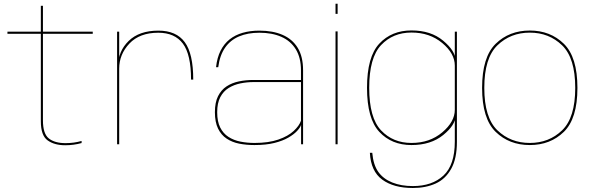

<svg xmlns="http://www.w3.org/2000/svg" viewBox="-20 -756 3116 1006"><path d="M321.5 5Q366.5 5 407.5 -6.5V-17.5Q367.5 -6 323.5 -6Q267 -6 236 -30.5Q205 -55 205 -125.5V-579H466V-590H205V-725.5H194V-590H19V-579H194V-120Q194 -46 229.5 -20.5Q265 5 321.5 5Z M981 -339H992.5Q992.5 -475 948 -535.2Q903.5 -595.5 810 -595.5Q709.5 -595.5 654.2 -541.5Q599 -487.5 599 -411L604.5 -396.5Q604.5 -471 658 -527.8Q711.5 -584.5 809.5 -584.5Q895.5 -584.5 938.2 -527.5Q981 -470.5 981 -339ZM593.5 0H604.5V-440.5V-590H593.5Z M1313 4Q1374 4 1417.8 -7Q1461.5 -18 1490.8 -35Q1520 -52 1536.5 -69.8Q1553 -87.5 1557.5 -101.5V0H1568V-387.5Q1568 -459.5 1540 -505.2Q1512 -551 1460.8 -573.2Q1409.5 -595.5 1339 -595.5Q1291 -595.5 1251.8 -584.2Q1212.5 -573 1183.2 -549.8Q1154 -526.5 1135.8 -490.5Q1117.5 -454.5 1112 -404H1123.5Q1131.5 -466 1159.2 -506Q1187 -546 1232.5 -565.2Q1278 -584.5 1339 -584.5Q1405.5 -584.5 1454.2 -563Q1503 -541.5 1530 -497.5Q1557 -453.5 1557 -386.5V-337H1307.5Q1268 -337 1231.8 -329.5Q1195.5 -322 1167.2 -303.5Q1139 -285 1122.5 -252.2Q1106 -219.5 1106 -168Q1106 -116 1122.5 -82.2Q1139 -48.5 1167.8 -29.5Q1196.5 -10.5 1233.8 -3.2Q1271 4 1313 4ZM1313.5 -7Q1275 -7 1239.8 -14Q1204.5 -21 1177 -38.8Q1149.5 -56.5 1133.8 -87.8Q1118 -119 1118 -168Q1118 -216 1134.2 -247Q1150.5 -278 1178 -295Q1205.5 -312 1239.5 -319Q1273.5 -326 1309 -326H1557V-123.5Q1548 -97 1518.8 -69.8Q1489.5 -42.5 1438.5 -24.8Q1387.5 -7 1313.5 -7Z M1738 0H1749V-591.5H1738ZM1738 -736.5V-683.5H1749V-736.5Z M2143 229Q2211 229 2262.8 205.5Q2314.5 182 2344.2 128.2Q2374 74.5 2374 -12.5V-590H2363V-445.5V-13.5Q2363 108.5 2303.5 163.8Q2244 219 2143 219Q2082 219 2035.2 200.2Q1988.5 181.5 1962.2 144.8Q1936 108 1930.5 44.5H1918Q1923 141.5 1982.8 185.2Q2042.5 229 2143 229ZM2136 4Q2237.5 4 2302.2 -48.5Q2367 -101 2367 -150.5L2363 -181Q2363 -118 2297.2 -62.5Q2231.5 -7 2136 -7Q2039 -7 1976.8 -72.8Q1914.5 -138.5 1914.5 -296Q1914.5 -454 1976.8 -519.8Q2039 -585.5 2136 -585.5Q2231.5 -585.5 2297.2 -530.5Q2363 -475.5 2363 -412L2366 -442Q2366 -489.5 2301.8 -543Q2237.5 -596.5 2136 -596.5Q2032 -596.5 1967.5 -527.5Q1903 -458.5 1903 -296Q1903 -134 1967.5 -65Q2032 4 2136 4Z M2756 4Q2863.5 4 2934.5 -65.2Q3005.5 -134.5 3005.5 -295.5Q3005.5 -457 2934.5 -526.5Q2863.5 -596 2756 -596Q2648 -596 2577 -526.5Q2506 -457 2506 -295.5Q2506 -134.5 2577 -65.2Q2648 4 2756 4ZM2756 -7Q2655 -7 2586.2 -73.2Q2517.5 -139.5 2517.5 -295.5Q2517.5 -452 2586.2 -518.5Q2655 -585 2756 -585Q2856.5 -585 2925.2 -518.5Q2994 -452 2994 -295.5Q2994 -139.5 2925.2 -73.2Q2856.5 -7 2756 -7Z"/></svg>

Font: Anybody SemiExpanded Thin
Style: Regular
Weight: 250
Width: 6
Version: Version 1.113;gftools[0.9.25]